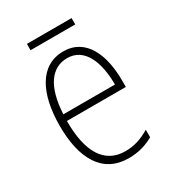

<svg xmlns="http://www.w3.org/2000/svg" viewBox="-162 -739 760 841"><g transform="rotate(-30 217.5 -318.5)"><path d="M331 -647H105V-615H331ZM226 -539C108 -539 50 -427 50 -263C50 -98 110 10 242 10C291 10 331 -2 368 -23V-61C324 -35 288 -24 244 -24C140 -24 87 -110 88 -267H386V-300C386 -428 341 -539 226 -539ZM226 -505C313 -505 350 -415 350 -300H89C96 -437 147 -505 226 -505Z"/></g></svg>

Font: Noto Sans Georgian Condensed ExtraLight
Style: Regular
Weight: 200
Width: 3
Designer: Monotype Design Team, Akaki Razmadze
Foundry: Google LLC
Version: Version 2.005